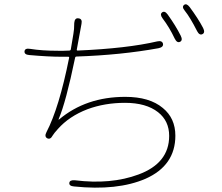

<svg xmlns="http://www.w3.org/2000/svg" viewBox="-20 -843 1040 900"><path d="M327 31Q303 29 305 14Q307 0 331 2Q500 23 629 -25Q773 -78 773 -206Q773 -276 721 -317Q665 -361 566 -361Q471 -361 390 -331Q304 -298 251 -238Q232 -217 227 -208Q216 -187 201 -195Q187 -203 198 -224Q257 -337 304 -572Q305 -577 300 -577H267Q207 -577 117 -585Q93 -587 95 -603Q97 -618 121 -614Q176 -605 254 -605Q266 -605 278 -605L305 -606Q311 -606 312 -612L324 -684Q326 -695 327 -707L328 -735Q330 -760 348 -757Q367 -755 362 -731L340 -611Q339 -606 344 -606Q576 -616 717 -649Q740 -654 744 -638Q747 -622 723 -617Q547 -585 339 -578Q333 -578 332 -572Q289 -364 255 -285Q253 -280 257 -283Q383 -389 567 -389Q681 -389 743 -337Q802 -289 802 -207Q802 -67 662 -5Q530 52 327 31ZM824 -647Q810 -640 799 -662Q774 -715 742 -757Q728 -776 740 -785Q752 -794 766 -775Q804 -722 827 -676Q838 -654 824 -647ZM929 -683Q915 -676 904 -697Q871 -762 846 -793Q831 -811 843 -820Q854 -829 869 -810Q909 -756 932 -712Q943 -690 929 -683Z"/></svg>

Font: Resource Han Rounded KR ExtraLight
Style: Regular
Weight: 250
Designer: Cyano Hao (round all glyphs); Ryoko NISHIZUKA 西塚涼子 (kana, bopomofo & ideographs); Paul D. Hunt (Latin, Greek & Cyrillic)
Foundry: Cyano Hao
Version: 0.990